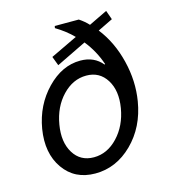

<svg xmlns="http://www.w3.org/2000/svg" viewBox="-109 -812 818 911"><g transform="rotate(-15 300.0 -356.0)"><path d="M193 -577 325 -640Q290 -676 240 -706L242 -716H360Q387 -698 405 -678L496 -722L512 -677L438 -641Q496 -567 521 -466Q546 -365 530 -269Q510 -147 430.5 -68.5Q351 10 248 10Q147 10 93 -67Q39 -144 58 -260Q77 -372 151.5 -449Q226 -526 316 -526Q384 -526 423 -478L426 -480Q403 -548 358 -604L210 -532ZM325 -450Q259 -450 207.5 -396Q156 -342 142 -258Q128 -175 161.5 -120.5Q195 -66 261 -66Q327 -66 378.5 -120.5Q430 -175 444 -258Q458 -341 424 -395.5Q390 -450 325 -450Z"/></g></svg>

Font: CommitMono
Style: Italic
Weight: 400
Monospace: yes
Designer: Eigil Nikolajsen
Foundry: Eigil Nikolajsen
Version: Version 1.143